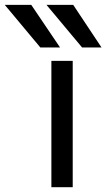

<svg xmlns="http://www.w3.org/2000/svg" viewBox="-95 -778 443 800"><path d="M119.1 2V-524.4H208V2ZM247.1 -580.1 98.6 -757.8H210L328.1 -580.1ZM73.2 -580.1 -75.2 -757.8H35.2L155.3 -580.1Z"/></svg>

Font: Nasu
Style: Regular
Weight: 400
Designer: Ryoko NISHIZUKA (kana &amp; ideographs); Paul D. Hunt (Latin, Greek &amp; Cyrillic); Wenlong ZHANG (bopomofo); Sandoll C
Version: Version 2014.1215